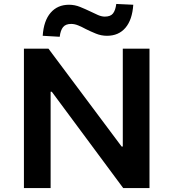

<svg xmlns="http://www.w3.org/2000/svg" viewBox="-20 -951 877 971"><path d="M101 0V-705H225L595 -210H601V-705H736V0H603L242 -487H236V0ZM282 -765 196 -770Q201 -846 236 -886.5Q271 -927 329 -927Q358 -927 385 -916Q412 -905 437 -893Q457 -883 475.5 -875Q494 -867 510 -867Q539 -867 551.5 -883Q564 -899 568 -931L654 -927Q649 -851 614.5 -810.5Q580 -770 521 -770Q492 -770 465 -781Q438 -792 414 -804Q394 -815 375.5 -822.5Q357 -830 340 -830Q312 -830 299 -814Q286 -798 282 -765Z"/></svg>

Font: Nunito Sans 6pt
Style: Bold
Weight: 700
Version: Version 3.101;gftools[0.9.27]